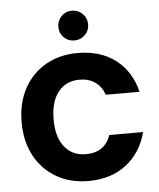

<svg xmlns="http://www.w3.org/2000/svg" viewBox="-54 -799 709 855"><g transform="rotate(-5 301.0 -372.0)"><path d="M299 -620Q271 -620 252 -639Q233 -658 233 -686Q233 -714 252 -733.5Q271 -753 299 -753Q327 -753 346.5 -733.5Q366 -714 366 -686Q366 -658 346.5 -639Q327 -620 299 -620ZM33 -277Q33 -363 68 -427.5Q103 -492 165 -527.5Q227 -563 307 -563Q410 -563 477.5 -511.5Q545 -460 568 -367H417Q405 -403 376.5 -423.5Q348 -444 306 -444Q246 -444 211 -400.5Q176 -357 176 -277Q176 -198 211 -154.5Q246 -111 306 -111Q391 -111 417 -187H568Q545 -97 477 -44Q409 9 307 9Q227 9 165 -26.5Q103 -62 68 -126.5Q33 -191 33 -277Z"/></g></svg>

Font: Fz Poppins SemBd
Style: Regular
Weight: 600
Designer: Ninad Kale (Devanagari), Jonny Pinhorn (Latin)
Foundry: Indian Type Foundry
Version: Vit hóa bi Vntype.Com & FontZin.Com